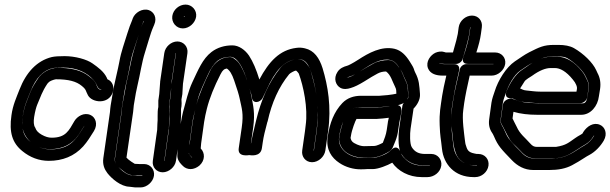

<svg xmlns="http://www.w3.org/2000/svg" viewBox="-20 -715 2664 838"><path d="M349 -166C349 -166 348 -166 348 -165L321 -123C318 -118 312 -112 307 -106C283 -78 250 -63 200 -63C169 -63 141 -73 113 -96C92 -113 82 -131 79 -154C89 -106 136 -64 198 -64C257 -64 295 -87 322 -125C328 -134 349 -169 349 -166ZM356 -391C324 -411 283 -419 231 -419C198 -419 163 -398 147 -374C132 -352 120 -332 113 -314C99 -277 86 -254 79 -204C77 -192 77 -181 77 -170C76 -183 78 -197 80 -212C86 -255 100 -282 112 -313C137 -378 170 -408 211 -418C216 -419 232 -420 255 -420C319 -420 361 -396 387 -367C400 -353 400 -347 407 -334C411 -327 417 -326 424 -323C406 -323 404 -337 400 -347C393 -365 374 -378 356 -391ZM337 -340C358 -323 353 -319 364 -299C382 -266 454 -258 472 -312C480 -336 471 -360 449 -369C448 -370 447 -374 446 -376C433 -403 408 -421 384 -438C359 -456 308 -470 262 -470C237 -470 220 -469 206 -466C141 -450 94 -399 65 -324C52 -290 36 -257 30 -212C19 -137 34 -91 77 -56C111 -28 150 -13 193 -13C253 -13 304 -33 343 -76C361 -96 375 -119 390 -143C409 -174 396 -204 375 -213C347 -226 317 -207 305 -187C280 -144 267 -114 205 -114C192 -114 178 -118 162 -127C146 -136 138 -146 135 -155C135 -156 134 -158 133 -159C127 -168 126 -185 129 -204C133 -229 138 -247 142 -257C158 -294 163 -314 187 -350C191 -355 195 -359 204 -363C216 -368 224 -369 224 -369C279 -369 313 -360 337 -340Z M497 14C499 16 504 20 505 21C534 44 540 51 581 51H601C602 52 601 52 601 52V53H582L557 50H554C547 50 534 46 516 32C508 26 502 19 497 14ZM608 -622 602 -611C595 -595 589 -577 582 -553C571 -515 560 -485 553 -450C544 -401 531 -358 524 -309L514 -257C512 -246 512 -235 511 -226L482 -25C481 -16 482 -6 486 1C482 -6 480 -16 481 -25L510 -226C511 -235 512 -244 513 -254L523 -314C525 -325 528 -343 535 -371C547 -422 549 -455 564 -498C574 -527 592 -587 602 -612L607 -623H608ZM652 52C656 25 636 1 609 1H588C581 1 576 0 568 0C567 0 540 -17 532 -27L561 -226C562 -236 563 -243 564 -256L573 -309C576 -323 578 -333 580 -342C592 -391 598 -440 613 -487C622 -514 637 -571 648 -595L653 -607C667 -638 651 -664 629 -671C600 -680 569 -659 560 -636L556 -625C550 -611 543 -593 536 -570C523 -526 509 -492 501 -446C496 -417 477 -342 473 -314L463 -255C461 -245 461 -235 460 -226L431 -25C427 4 436 24 449 41C468 65 507 99 545 100L570 103H573H594C621 103 648 79 652 52Z M698 -13H697L716 -149C716 -150 717 -151 717 -152L718 -181V-197L719 -215V-234C719 -241 721 -247 721 -253V-278L725 -305V-307L729 -360L747 -483V-484C747 -483 748 -483 748 -483L730 -359C729 -352 727 -344 727 -336L726 -304L722 -279C721 -269 722 -252 722 -251L720 -237C719 -227 720 -216 719 -179L717 -148ZM754 -534C727 -534 701 -511 697 -483L679 -359V-357L675 -304L671 -276V-272V-248C668 -236 668 -220 668 -209V-191C668 -185 667 -181 667 -175L666 -148L647 -13C643 14 663 37 690 37C717 37 744 14 748 -13L767 -149C767 -150 768 -150 768 -151L769 -185C771 -216 770 -233 770 -239L772 -251C773 -260 773 -267 772 -281L776 -305V-307L778 -340C778 -347 779 -353 780 -359L798 -483C802 -511 781 -534 754 -534ZM786 -642 785 -641C784 -642 782 -644 782 -645H783C784 -645 786 -643 786 -642ZM732 -645C728 -617 749 -591 778 -591C806 -591 832 -615 836 -642C840 -670 818 -695 790 -695C762 -695 736 -673 732 -645Z M1279 -457C1285 -457 1289 -457 1293 -456C1312 -452 1327 -436 1339 -397C1360 -329 1376 -239 1362 -142L1350 -58C1349 -58 1349 -57 1349 -57V-58L1361 -142C1373 -227 1366 -294 1348 -361C1339 -394 1336 -412 1328 -424C1316 -441 1305 -457 1279 -457ZM832 -236C828 -218 824 -200 821 -183L808 -90C805 -70 796 -50 812 -34L819 -27C815 -27 804 -44 804 -45C805 -58 805 -76 807 -90L820 -183C822 -198 828 -220 832 -236ZM1265 -455C1241 -450 1218 -436 1204 -419C1152 -355 1119 -277 1098 -190C1089 -151 1081 -121 1077 -95C1077 -93 1075 -88 1075 -88L1085 -158C1094 -223 1085 -254 1076 -301C1069 -336 1041 -430 1010 -453L999 -461C995 -464 989 -466 983 -466C945 -466 914 -441 897 -406C872 -355 850 -305 837 -257C839 -264 841 -272 843 -280C852 -317 873 -356 884 -382C899 -417 916 -439 930 -450C945 -461 962 -467 985 -467C997 -467 1011 -459 1024 -440C1040 -418 1053 -384 1066 -339C1074 -313 1079 -297 1079 -293C1080 -259 1117 -266 1127 -289C1131 -298 1136 -307 1141 -318C1182 -410 1221 -447 1265 -455ZM1311 -142 1299 -58C1295 -31 1314 -7 1342 -7C1370 -7 1396 -31 1400 -58L1412 -142C1427 -249 1411 -341 1388 -417C1374 -462 1351 -495 1311 -504C1299 -507 1287 -508 1273 -506C1201 -497 1154 -447 1112 -368C1099 -411 1084 -446 1067 -472C1050 -497 1023 -517 994 -517C961 -517 929 -508 903 -488C864 -458 845 -410 819 -355C802 -319 791 -270 779 -227C775 -210 772 -196 770 -183L757 -90C755 -74 755 -54 754 -39C753 -22 761 -8 772 3L779 10C787 18 799 23 812 23C825 23 839 17 850 8C876 -15 875 -48 856 -67C856 -71 857 -80 858 -90L871 -183C874 -202 878 -221 883 -241C895 -288 915 -337 942 -390C952 -410 959 -414 970 -416C983 -407 992 -393 1002 -364C1015 -327 1023 -300 1026 -285C1035 -241 1044 -221 1035 -158L1022 -68C1016 -28 1065 -38 1068 -38C1071 -38 1117 -28 1123 -68L1127 -95C1130 -117 1137 -146 1147 -183C1147 -183 1148 -184 1148 -185C1166 -267 1197 -336 1242 -391C1246 -396 1266 -407 1272 -407C1273 -406 1277 -404 1284 -394C1304 -340 1325 -244 1314 -167C1313 -158 1312 -150 1311 -142Z M1723 -181 1730 -215V-216L1732 -231C1733 -241 1730 -259 1708 -256C1686 -253 1686 -250 1655 -248L1629 -246H1565C1548 -246 1540 -247 1531 -245C1493 -238 1480 -195 1470 -158C1467 -146 1464 -136 1462 -124L1460 -110V-104C1463 -80 1475 -61 1494 -48C1515 -34 1541 -27 1562 -27L1608 -28C1624 -28 1642 -34 1659 -43C1672 -50 1690 -56 1697 -78C1698 -80 1701 -88 1706 -100C1712 -115 1716 -131 1718 -148ZM1673 -183V-182L1668 -148C1665 -127 1657 -107 1651 -92C1643 -87 1622 -78 1615 -78L1569 -77C1559 -77 1544 -80 1525 -91C1515 -97 1512 -104 1510 -113L1512 -124C1515 -146 1531 -189 1536 -196H1558H1623H1625L1651 -198C1661 -199 1669 -200 1677 -201ZM1723 -418C1713 -433 1699 -453 1675 -453C1654 -453 1628 -448 1609 -437C1583 -422 1583 -423 1547 -401C1526 -388 1511 -380 1503 -378C1498 -377 1495 -377 1494 -377C1496 -378 1497 -378 1501 -379C1519 -384 1539 -395 1566 -413C1604 -438 1646 -462 1684 -453C1697 -450 1711 -440 1723 -418ZM1856 7V8C1856 9 1855 8 1854 8H1827C1795 8 1770 -1 1751 -19C1736 -33 1734 -37 1731 -45C1750 -11 1786 7 1828 7ZM1726 -56C1725 -58 1712 -87 1686 -59C1680 -53 1668 -44 1650 -37C1631 -29 1617 -27 1614 -27H1588C1580 -27 1571 -26 1560 -26C1510 -26 1452 -61 1460 -117C1467 -163 1482 -205 1508 -233C1515 -241 1527 -247 1549 -247H1630H1632L1669 -250C1701 -253 1756 -254 1762 -295C1763 -305 1760 -312 1760 -324C1760 -338 1756 -352 1749 -365C1740 -383 1737 -397 1727 -413C1739 -396 1739 -387 1747 -372C1758 -351 1762 -334 1761 -320C1761 -314 1766 -292 1759 -283C1749 -269 1738 -267 1736 -251L1722 -153C1718 -123 1718 -80 1726 -56ZM1692 -5C1717 31 1764 58 1820 58H1846C1874 58 1902 37 1906 8C1910 -19 1890 -43 1863 -43H1836C1808 -43 1790 -52 1777 -73C1768 -88 1769 -132 1772 -153L1785 -241C1800 -256 1815 -280 1813 -305C1810 -342 1810 -365 1792 -399C1790 -403 1788 -408 1786 -415C1782 -426 1775 -435 1768 -447C1751 -474 1731 -495 1702 -502C1645 -515 1589 -484 1543 -454C1518 -438 1500 -429 1495 -428C1480 -424 1463 -417 1453 -401C1434 -372 1446 -343 1465 -332C1479 -324 1496 -326 1511 -331C1528 -336 1546 -345 1569 -359C1606 -382 1601 -379 1628 -394C1639 -400 1652 -403 1665 -403C1686 -388 1692 -360 1704 -337C1711 -323 1709 -320 1710 -306C1703 -304 1688 -302 1672 -300L1636 -297H1556C1525 -297 1496 -288 1474 -265C1438 -227 1419 -178 1410 -117C1402 -61 1428 -26 1461 -4C1489 15 1523 24 1553 24C1564 24 1571 24 1582 23H1607C1631 23 1671 7 1692 -5Z M2032 -597H2033V-596L2029 -567C2025 -542 2017 -508 2002 -466C2000 -459 1994 -436 2022 -436H2134C2133 -436 2134 -435 2134 -435H2015C2002 -435 1990 -425 1987 -413C1973 -355 1962 -306 1956 -265L1952 -235C1950 -222 1949 -208 1949 -194C1949 -212 1950 -226 1951 -235L1955 -265C1958 -284 1962 -306 1967 -332L1984 -408C1986 -419 1983 -435 1963 -435H1920C1901 -435 1896 -440 1896 -440C1904 -437 1912 -436 1920 -436H1971C1983 -436 1996 -446 1999 -457C2016 -513 2025 -548 2028 -567L2032 -596ZM2062 7V8H2061H2054C2043 8 2029 5 2011 -2C1981 -14 1963 -44 1959 -78C1954 -125 1952 -124 1950 -176C1950 -168 1951 -161 1952 -153C1958 -102 1957 -83 1969 -48C1979 -16 2011 7 2054 7H2061ZM2040 -647C2012 -647 1986 -624 1982 -596L1978 -567C1976 -556 1970 -530 1957 -486H1927C1925 -486 1922 -487 1919 -488C1907 -492 1893 -490 1881 -485C1859 -475 1837 -446 1848 -417C1858 -392 1885 -385 1912 -385H1928L1917 -336C1911 -308 1908 -285 1905 -265L1901 -235C1899 -218 1898 -196 1899 -169C1901 -116 1904 -114 1909 -66C1916 2 1964 58 2047 58H2054C2082 58 2108 36 2112 8C2116 -20 2096 -43 2068 -43H2061C2061 -43 2057 -44 2051 -45C2020 -51 2019 -64 2012 -85C2012 -85 2010 -93 2009 -104C2006 -131 1996 -194 2002 -235L2006 -265C2011 -298 2019 -337 2030 -385H2126C2154 -385 2181 -409 2185 -436C2189 -463 2169 -486 2141 -486H2059C2069 -517 2076 -544 2079 -567L2083 -596C2087 -624 2068 -647 2040 -647Z M2175 -258 2166 -194C2164 -177 2170 -172 2175 -163C2188 -139 2200 -108 2218 -90C2230 -78 2243 -66 2254 -54C2270 -36 2289 -24 2314 -24H2401H2405C2430 -27 2449 -33 2466 -42C2495 -58 2509 -70 2537 -86C2550 -94 2561 -105 2569 -119C2571 -122 2572 -123 2573 -124V-123C2573 -123 2573 -122 2572 -121C2563 -106 2550 -91 2532 -81C2487 -56 2458 -23 2385 -23H2314C2290 -23 2271 -32 2254 -52L2253 -53C2219 -86 2198 -111 2192 -124C2186 -136 2178 -156 2171 -167C2165 -176 2164 -184 2165 -194L2175 -267C2178 -285 2184 -295 2188 -309C2198 -342 2224 -389 2251 -407C2274 -422 2284 -431 2308 -443C2337 -458 2356 -465 2363 -466C2375 -468 2385 -469 2391 -469H2410C2433 -469 2448 -466 2456 -461C2490 -442 2526 -404 2535 -384C2543 -366 2553 -355 2549 -326L2544 -294C2542 -281 2538 -264 2524 -264H2332C2325 -264 2319 -265 2313 -265C2279 -265 2251 -270 2227 -280C2227 -280 2213 -285 2212 -285C2194 -285 2177 -273 2175 -258ZM2325 -214H2517C2558 -214 2589 -252 2594 -295L2599 -326C2603 -352 2599 -376 2588 -396C2586 -400 2584 -404 2582 -409C2567 -442 2527 -481 2485 -505C2467 -515 2444 -519 2417 -519H2398C2353 -519 2334 -509 2290 -487C2265 -474 2252 -463 2227 -447C2189 -421 2154 -365 2139 -316C2134 -301 2128 -286 2125 -267L2115 -194C2112 -172 2116 -152 2128 -135C2129 -133 2133 -128 2136 -120C2154 -77 2169 -63 2214 -16C2238 9 2269 27 2307 27H2378C2416 27 2449 21 2477 6C2496 -4 2512 -14 2526 -23C2538 -31 2547 -36 2551 -38C2578 -52 2601 -77 2615 -101C2633 -132 2620 -161 2599 -170C2571 -183 2542 -164 2526 -139C2522 -133 2526 -134 2516 -128C2505 -122 2497 -117 2490 -112C2462 -93 2452 -81 2407 -74H2322C2313 -74 2304 -77 2294 -89C2272 -114 2249 -130 2235 -162C2229 -175 2222 -186 2217 -198L2221 -227C2252 -218 2286 -214 2325 -214ZM2211 -286C2215 -286 2220 -285 2227 -281C2239 -275 2252 -271 2266 -270C2289 -268 2308 -265 2332 -265H2514C2529 -265 2541 -279 2543 -290L2548 -326C2550 -339 2549 -353 2543 -364C2535 -380 2532 -389 2521 -403C2488 -444 2452 -468 2409 -468H2390C2353 -468 2315 -451 2276 -422C2273 -420 2266 -415 2257 -409C2229 -391 2203 -347 2191 -317C2190 -314 2178 -286 2211 -286ZM2250 -329C2255 -338 2263 -348 2269 -359C2273 -367 2296 -380 2302 -384C2335 -408 2362 -418 2383 -418H2402C2424 -418 2451 -404 2480 -368C2485 -362 2488 -358 2489 -356C2492 -349 2500 -340 2498 -326L2496 -315H2339C2316 -315 2300 -318 2278 -320C2265 -321 2259 -325 2250 -329Z"/></svg>

Font: AppleStorm
Style: CBoIta
Weight: 400
Foundry: Cannot Into Space Fonts
Version: Version 1.01